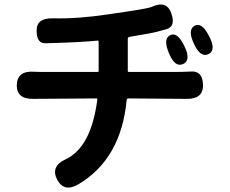

<svg xmlns="http://www.w3.org/2000/svg" viewBox="-20 -787 1040 870"><path d="M337 47Q271 87 239 27Q208 -33 277 -65Q393 -119 421 -336Q422 -341 417 -341L130 -339Q55 -338 56 -402Q58 -467 134 -462Q146 -461 182 -461H422Q427 -461 427 -466V-598Q427 -603 422 -603Q343 -595 187 -591Q146 -589 146 -648Q145 -706 221 -704Q331 -701 470 -722Q647 -747 665 -755Q735 -788 756 -727Q778 -666 732 -654Q727 -653 691 -643Q669 -637 567 -620Q559 -619 559 -611V-466Q559 -461 564 -461H775Q811 -461 847 -463Q898 -466 900 -402Q901 -338 826 -339L562 -341Q555 -341 554 -334Q529 -68 337 47ZM810 -497Q773 -480 746 -545Q718 -610 750 -627Q783 -645 815 -579Q847 -514 810 -497ZM925 -542Q889 -524 859 -588Q829 -651 861 -670Q894 -689 927 -624Q961 -560 925 -542Z"/></svg>

Font: Resource Han Rounded JP
Style: Bold
Weight: 700
Designer: Cyano Hao (round all glyphs); Ryoko NISHIZUKA 西塚涼子 (kana, bopomofo & ideographs); Paul D. Hunt (Latin, Greek & Cyrillic)
Foundry: Cyano Hao
Version: 0.990